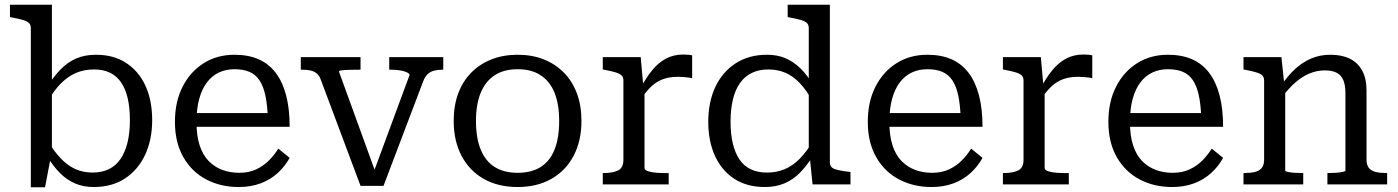

<svg xmlns="http://www.w3.org/2000/svg" viewBox="-20 -778 5899 810"><path d="M375 11Q332 11 297 -4Q262 -19 233.5 -47.5Q205 -76 180 -117L183 -181Q209 -138 237.5 -108.5Q266 -79 298.5 -64.5Q331 -50 371 -50Q410 -50 439.5 -64.5Q469 -79 488.5 -107.5Q508 -136 518 -177Q528 -218 528 -271Q528 -323 519 -362.5Q510 -402 491.5 -429.5Q473 -457 444.5 -471Q416 -485 377 -485Q335 -485 301 -470.5Q267 -456 238 -427Q209 -398 182 -353L180 -414Q207 -456 236.5 -486Q266 -516 302 -531.5Q338 -547 385 -547Q460 -547 513 -512Q566 -477 594 -415.5Q622 -354 622 -271Q622 -189 592.5 -125.5Q563 -62 508 -25.5Q453 11 375 11ZM110 -659Q110 -674 101.5 -681.5Q93 -689 76 -694Q59 -699 32 -704L22 -706V-758H199V-121L194 -114L170 12H110Z M809 -263Q809 -205 822.5 -164Q836 -123 861 -98Q886 -73 918.5 -61Q951 -49 989 -49Q1031 -49 1062 -64Q1093 -79 1115.5 -102Q1138 -125 1154 -151L1202 -112Q1183 -77 1152 -48.5Q1121 -20 1079.5 -4.5Q1038 11 987 11Q911 11 850 -21Q789 -53 753.5 -115Q718 -177 718 -264Q718 -349 750.5 -412.5Q783 -476 839.5 -511.5Q896 -547 969 -547Q1028 -547 1071 -528Q1114 -509 1143 -471Q1172 -433 1187 -376Q1202 -319 1202 -243H788V-301H1136L1110 -279Q1108 -336 1099.5 -375.5Q1091 -415 1074.5 -439.5Q1058 -464 1032 -475Q1006 -486 969 -486Q934 -486 904.5 -472.5Q875 -459 853.5 -431Q832 -403 820.5 -361Q809 -319 809 -263Z M1708 -462Q1707 -468 1695 -473.5Q1683 -479 1665 -481.5Q1647 -484 1627 -484H1622V-537H1850V-484H1846Q1827 -484 1811.5 -480Q1796 -476 1784.5 -465.5Q1773 -455 1765 -434L1598 6H1501L1334 -440Q1328 -458 1317 -467.5Q1306 -477 1290.5 -480.5Q1275 -484 1253 -484H1249V-537H1501V-484H1496Q1474 -484 1454.5 -483.5Q1435 -483 1422.5 -481.5Q1410 -480 1410 -476L1569 -38L1555 -48Z M2433 -268Q2433 -183 2399.5 -120Q2366 -57 2305.5 -23Q2245 11 2164 11Q2082 11 2021.5 -23Q1961 -57 1927.5 -120Q1894 -183 1894 -268Q1894 -332 1913 -383.5Q1932 -435 1968 -471.5Q2004 -508 2053.5 -527.5Q2103 -547 2164 -547Q2225 -547 2274 -527.5Q2323 -508 2359 -471.5Q2395 -435 2414 -383.5Q2433 -332 2433 -268ZM1988 -268Q1988 -196 2008 -147Q2028 -98 2067 -73.5Q2106 -49 2164 -49Q2222 -49 2261 -73.5Q2300 -98 2319.5 -147Q2339 -196 2339 -268Q2339 -338 2319.5 -386.5Q2300 -435 2261 -460.5Q2222 -486 2164 -486Q2106 -486 2067 -460.5Q2028 -435 2008 -386.5Q1988 -338 1988 -268Z M2900 -544V-448Q2893 -450 2883 -451Q2873 -452 2862.5 -453Q2852 -454 2842 -454Q2814 -454 2792 -448.5Q2770 -443 2751.5 -431.5Q2733 -420 2716.5 -402Q2700 -384 2681 -358V-404Q2706 -451 2732.5 -483Q2759 -515 2791 -531.5Q2823 -548 2863 -548Q2875 -548 2885.5 -547Q2896 -546 2900 -544ZM2523 0V-48H2526Q2565 -48 2587.5 -59Q2610 -70 2610 -104V-438Q2610 -453 2601.5 -460.5Q2593 -468 2576 -473Q2559 -478 2533 -483L2523 -485V-537H2683L2695 -403L2699 -407V-70Q2699 -61 2713 -56Q2727 -51 2746 -49.5Q2765 -48 2779 -48H2801V0Z M3481 -93Q3481 -71 3503.5 -64Q3526 -57 3563 -53L3568 -52V0H3408L3396 -117L3392 -118V-659Q3392 -674 3383.5 -681.5Q3375 -689 3357.5 -694Q3340 -699 3313 -704L3303 -706V-758H3481ZM3216 -547Q3260 -547 3294.5 -532Q3329 -517 3357.5 -489Q3386 -461 3410 -419L3407 -353Q3382 -398 3354 -427.5Q3326 -457 3293.5 -471Q3261 -485 3221 -485Q3182 -485 3152 -470.5Q3122 -456 3102 -428Q3082 -400 3072 -358.5Q3062 -317 3062 -264Q3062 -213 3071.5 -173Q3081 -133 3099.5 -105.5Q3118 -78 3147 -64Q3176 -50 3215 -50Q3257 -50 3291 -64.5Q3325 -79 3354 -108.5Q3383 -138 3409 -182L3410 -121Q3384 -79 3355 -49.5Q3326 -20 3289.5 -4.5Q3253 11 3207 11Q3131 11 3078 -23.5Q3025 -58 2996.5 -120Q2968 -182 2968 -264Q2968 -347 2997.5 -410.5Q3027 -474 3083 -510.5Q3139 -547 3216 -547Z M3732 -263Q3732 -205 3745.5 -164Q3759 -123 3784 -98Q3809 -73 3841.5 -61Q3874 -49 3912 -49Q3954 -49 3985 -64Q4016 -79 4038.5 -102Q4061 -125 4077 -151L4125 -112Q4106 -77 4075 -48.5Q4044 -20 4002.5 -4.5Q3961 11 3910 11Q3834 11 3773 -21Q3712 -53 3676.5 -115Q3641 -177 3641 -264Q3641 -349 3673.5 -412.5Q3706 -476 3762.5 -511.5Q3819 -547 3892 -547Q3951 -547 3994 -528Q4037 -509 4066 -471Q4095 -433 4110 -376Q4125 -319 4125 -243H3711V-301H4059L4033 -279Q4031 -336 4022.5 -375.5Q4014 -415 3997.5 -439.5Q3981 -464 3955 -475Q3929 -486 3892 -486Q3857 -486 3827.5 -472.5Q3798 -459 3776.5 -431Q3755 -403 3743.5 -361Q3732 -319 3732 -263Z M4588 -544V-448Q4581 -450 4571 -451Q4561 -452 4550.5 -453Q4540 -454 4530 -454Q4502 -454 4480 -448.5Q4458 -443 4439.5 -431.5Q4421 -420 4404.5 -402Q4388 -384 4369 -358V-404Q4394 -451 4420.5 -483Q4447 -515 4479 -531.5Q4511 -548 4551 -548Q4563 -548 4573.5 -547Q4584 -546 4588 -544ZM4211 0V-48H4214Q4253 -48 4275.5 -59Q4298 -70 4298 -104V-438Q4298 -453 4289.5 -460.5Q4281 -468 4264 -473Q4247 -478 4221 -483L4211 -485V-537H4371L4383 -403L4387 -407V-70Q4387 -61 4401 -56Q4415 -51 4434 -49.5Q4453 -48 4467 -48H4489V0Z M4747 -263Q4747 -205 4760.5 -164Q4774 -123 4799 -98Q4824 -73 4856.5 -61Q4889 -49 4927 -49Q4969 -49 5000 -64Q5031 -79 5053.5 -102Q5076 -125 5092 -151L5140 -112Q5121 -77 5090 -48.5Q5059 -20 5017.5 -4.5Q4976 11 4925 11Q4849 11 4788 -21Q4727 -53 4691.5 -115Q4656 -177 4656 -264Q4656 -349 4688.5 -412.5Q4721 -476 4777.5 -511.5Q4834 -547 4907 -547Q4966 -547 5009 -528Q5052 -509 5081 -471Q5110 -433 5125 -376Q5140 -319 5140 -243H4726V-301H5074L5048 -279Q5046 -336 5037.5 -375.5Q5029 -415 5012.5 -439.5Q4996 -464 4970 -475Q4944 -486 4907 -486Q4872 -486 4842.5 -472.5Q4813 -459 4791.5 -431Q4770 -403 4758.5 -361Q4747 -319 4747 -263Z M5226 0V-48H5229Q5255 -48 5274 -52.5Q5293 -57 5303 -69.5Q5313 -82 5313 -104V-438Q5313 -453 5304.5 -460.5Q5296 -468 5279 -473Q5262 -478 5236 -483L5226 -485V-537H5386L5398 -423L5402 -418V-58Q5402 -55 5414 -52.5Q5426 -50 5443 -49Q5460 -48 5474 -48H5478V0ZM5832 0H5580V-48H5583Q5597 -48 5614 -49Q5631 -50 5643.5 -52.5Q5656 -55 5656 -58V-385Q5656 -418 5647.5 -439Q5639 -460 5620 -470.5Q5601 -481 5569 -481Q5536 -481 5504.5 -468Q5473 -455 5443.5 -429Q5414 -403 5384 -362V-416Q5413 -459 5445 -488Q5477 -517 5513.5 -532Q5550 -547 5592 -547Q5641 -547 5674.5 -530.5Q5708 -514 5726.5 -480.5Q5745 -447 5745 -396V-104Q5745 -82 5755 -69.5Q5765 -57 5784 -52.5Q5803 -48 5829 -48H5832Z"/></svg>

Font: Roboto Serif
Style: Regular
Weight: 400
Designer: Greg Gazdowicz
Foundry: Commercial Type
Version: Version 1.008